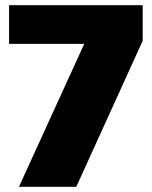

<svg xmlns="http://www.w3.org/2000/svg" viewBox="-20 -720 585 740"><path d="M355 -661 466 -551H15V-700H530V-563L274 0H53Z"/></svg>

Font: Pathway Extreme Condensed Black
Style: Regular
Weight: 900
Width: 3
Version: Version 1.001;gftools[0.9.26]